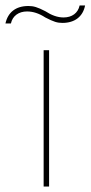

<svg xmlns="http://www.w3.org/2000/svg" viewBox="-60 -684 332 704"><path d="M120 -500H100V0H120ZM232 -664C226 -636 204 -620 173 -620C151 -620 129 -628 106 -643C77 -658 63 -662 44 -662C-2 -662 -31 -639 -40 -598H-20C-14 -626 9 -642 39 -642C61 -642 83 -635 106 -620C137 -604 150 -600 169 -600C214 -600 244 -623 252 -664Z"/></svg>

Font: Perun Thin
Style: Regular
Weight: 100
Foundry: Copyright (c) Stefan Peev, Context Ltd, 2016
Version: Version 1.089